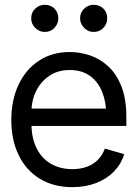

<svg xmlns="http://www.w3.org/2000/svg" viewBox="-20 -770 573 802"><path d="M282.2 11.7Q203.6 11.7 146.2 -23.4Q88.9 -58.6 58.1 -121.8Q27.3 -185.1 27.3 -268.6Q27.3 -352.5 57.6 -416.5Q87.9 -480.5 142.8 -516.6Q197.8 -552.7 271.5 -552.7Q314 -552.7 356 -538.6Q397.9 -524.4 432.4 -492.7Q466.8 -460.9 487.3 -408.7Q507.8 -356.4 507.8 -280.3V-244.1H86.9V-316.4H462.4L423.8 -289.1Q423.8 -343.8 406.7 -386.2Q389.6 -428.7 355.7 -453.1Q321.8 -477.5 271.5 -477.5Q221.2 -477.5 185.3 -452.9Q149.4 -428.2 130.4 -388.7Q111.3 -349.1 111.3 -303.7V-255.9Q111.3 -193.8 132.8 -150.9Q154.3 -107.9 192.9 -85.7Q231.4 -63.5 282.2 -63.5Q314.9 -63.5 341.8 -73Q368.7 -82.5 388.2 -101.8Q407.7 -121.1 418 -149.4L499 -126Q486.3 -85 456.3 -54Q426.3 -22.9 381.8 -5.6Q337.4 11.7 282.2 11.7ZM167 -636.7Q144.5 -636.2 127.2 -653.6Q109.9 -670.9 110.4 -693.4Q109.9 -717.8 127.2 -733.9Q144.5 -750 167 -750Q191.4 -750 207.5 -733.9Q223.6 -717.8 223.6 -693.4Q223.6 -670.9 207.5 -653.6Q191.4 -636.2 167 -636.7ZM371.1 -636.7Q348.6 -636.2 331.5 -653.6Q314.5 -670.9 314.5 -693.4Q314.5 -717.8 331.5 -733.9Q348.6 -750 371.1 -750Q395.5 -750 411.9 -733.9Q428.2 -717.8 427.7 -693.4Q428.2 -670.9 411.9 -653.6Q395.5 -636.2 371.1 -636.7Z"/></svg>

Font: Inter Tight
Style: Regular
Weight: 400
Designer: Rasmus Andersson
Foundry: rsms
Version: Version 3.002